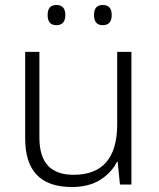

<svg xmlns="http://www.w3.org/2000/svg" viewBox="-20 -740 636 770"><path d="M507 -532V0H461L452 -91H449Q427 -47 381.5 -18.5Q336 10 268 10Q81 10 81 -184V-532H138V-189Q138 -112 172.5 -75.5Q207 -39 275 -39Q450 -39 450 -242V-532ZM171 -680Q171 -720 206 -720Q242 -720 242 -680Q242 -639 206 -639Q171 -639 171 -680ZM357 -680Q357 -720 392 -720Q428 -720 428 -680Q428 -639 392 -639Q357 -639 357 -680Z"/></svg>

Font: Noto Sans Bengali UI Light
Style: Regular
Weight: 300
Designer: Jelle Bosma - Monotype Design Team
Foundry: Monotype Imaging Inc.
Version: Version 2.003; ttfautohint (v1.8.4.7-5d5b)